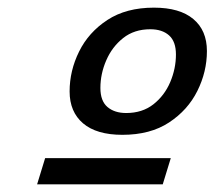

<svg xmlns="http://www.w3.org/2000/svg" viewBox="-20 -737 561 502"><path d="M382.5 -717Q450 -717 485.5 -687.2Q521 -657.5 521 -603.5Q521 -549.5 496 -499.2Q471 -449 422 -416.8Q373 -384.5 300 -384.5Q232.5 -384.5 197.2 -414.5Q162 -444.5 162 -498Q162 -552 186.8 -602.2Q211.5 -652.5 260.8 -684.8Q310 -717 382.5 -717ZM310 -441.5Q352 -441.5 381 -464.2Q410 -487 425 -522.2Q440 -557.5 440 -594.5Q440 -628.5 422 -644.5Q404 -660.5 373 -660.5Q331 -660.5 302 -637.5Q273 -614.5 257.8 -579.2Q242.5 -544 242.5 -507Q242.5 -473 261 -457.2Q279.5 -441.5 310 -441.5ZM77 -255 98 -323.5H426.5L405.5 -255Z"/></svg>

Font: Newsreader Caption
Style: Italic
Weight: 400
Italic angle: -17°
Designer: Hugues Gentile
Foundry: Production Type
Version: Version 1.001